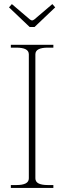

<svg xmlns="http://www.w3.org/2000/svg" viewBox="-20 -919 314 939"><path d="M24 -883 38 -899 126 -824Q133 -819 137 -819Q141 -819 148 -824L236 -899L250 -883L149 -787H125ZM33 -14H60Q90 -14 105.5 -22Q121 -30 121 -47V-653Q121 -670 105.5 -678Q90 -686 60 -686H33V-700H241V-686H214Q184 -686 168.5 -678Q153 -670 153 -653V-47Q153 -30 168.5 -22Q184 -14 214 -14H241V0H33Z"/></svg>

Font: Taviraj Thin
Style: Regular
Weight: 100
Designer: Katatrad Team
Foundry: CadsonDemak
Version: Version 1.030